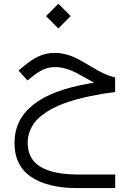

<svg xmlns="http://www.w3.org/2000/svg" viewBox="-20 -649 698 1009"><path d="M221.7 -564.5 286.6 -629.4 351.6 -564.5 286.6 -499.5ZM456.1 -224.6 391.6 -260.3Q325.7 -296.4 270.5 -296.4Q238.3 -296.4 211.4 -285.2Q184.6 -273.9 153.8 -249.5L124.5 -226.1L77.6 -278.3L102.1 -298.8Q146.5 -336.4 185.3 -353.8Q224.1 -371.1 267.6 -371.1Q334 -371.1 403.8 -331.1L496.1 -277.8Q539.1 -252.9 585 -242.2V-165.5Q550.3 -161.1 520.8 -156.2Q491.2 -151.4 453.4 -143.6Q415.5 -135.7 384.3 -127.2Q353 -118.7 318.4 -106.2Q283.7 -93.8 256.6 -79.3Q229.5 -64.9 204.1 -45.9Q178.7 -26.9 162.1 -5.4Q145.5 16.1 135.5 43.2Q125.5 70.3 125.5 101.1Q125.5 186.5 192.4 227.3Q259.3 268.1 391.6 268.1H585.4V339.4H385.7Q230.5 339.4 143.3 280.3Q56.2 221.2 56.2 102.5Q56.2 -144.5 453.6 -210.9L474.6 -214.4Z"/></svg>

Font: Shabnam Light FD-WOL
Style: Light-FD-WOL
Weight: 300
Foundry: DejaVu fonts team - Redesigned by Saber Rastikerdar - Based on Vazir font
Version: Version 5.0.0